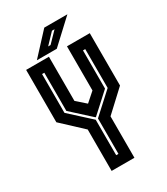

<svg xmlns="http://www.w3.org/2000/svg" viewBox="-207 -940 899 1032"><g transform="rotate(-30 242.5 -424.0)"><path d="M171.5 0V-257L45 -375V-700H186.5V-426L242.5 -376.5L298.5 -426V-700H440V-375L313 -257V0ZM235 -61H249V-281L376 -397V-638H362V-401L243.5 -293H240.5L122 -401V-638H108V-397L235 -281ZM121 -716 243 -848H386.5L244.5 -716ZM210.5 -750H225.5L286.5 -813H270.5Z"/></g></svg>

Font: Tourney Condensed Regular
Style: Bold
Weight: 700
Width: 3
Designer: Tyler Finck
Foundry: Etcetera Type Co
Version: Version 1.010; ttfautohint (v1.8.3)